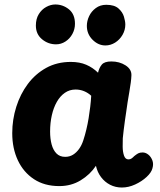

<svg xmlns="http://www.w3.org/2000/svg" viewBox="-20 -829 716 858"><path d="M34.7 -234Q34.7 -294.6 52.7 -351.6Q70.7 -408.7 104.4 -453.8Q138.2 -499 186.6 -525.7Q235 -552.3 296.6 -552.3Q335.9 -552.3 365.2 -539.7Q394.6 -527.1 418.1 -504.1Q423.1 -526.1 434.9 -540.3Q446.8 -554.4 477.6 -554.4Q513.9 -554.4 541.1 -536.9Q568.3 -519.3 567.3 -492.4Q566.3 -465.3 558 -418.7Q549.7 -372 543.7 -327Q541.7 -313 538.4 -291Q535.2 -269 532.7 -247.5Q530.2 -226 528.7 -211Q527.9 -195.9 528.2 -173.2Q528.4 -150.6 534.2 -133.6Q540 -116.7 554 -116.7Q561.9 -116.7 567.8 -120.8Q573.7 -124.9 580.1 -131.6Q589.8 -139.4 597.3 -143.6Q604.9 -147.7 617.2 -147.7Q630.6 -147.7 642.5 -138.3Q654.4 -128.9 660.7 -112.8Q667 -96.7 661.3 -77.2Q656.7 -58.2 635.1 -38.2Q613.4 -18.1 583.9 -4.6Q554.4 9 524.6 9Q495.8 9 471.8 -3.4Q447.9 -15.8 431.6 -37.5Q415.2 -59.2 408.7 -88.1Q382.6 -48.8 340.3 -23.1Q298.1 2.6 245 2.6Q178.7 2.6 131.8 -28.3Q84.9 -59.2 59.8 -112.6Q34.7 -166 34.7 -234ZM203.9 -241.1Q203.9 -209.2 210.7 -183.7Q217.6 -158.1 232.4 -143.1Q247.2 -128.1 271.3 -128.1Q290.8 -128.1 306.1 -137.5Q321.4 -146.9 333.3 -163.4Q345.2 -180 352.3 -202Q360 -225.4 365.9 -250.4Q371.9 -275.3 376.1 -301.2Q380.3 -327.1 383.3 -352.3Q386.3 -377.4 387.6 -401.1Q373.7 -414.1 355.9 -421.5Q338.1 -428.9 317.7 -428.9Q291 -428.9 269.9 -414.3Q248.8 -399.7 234.1 -374Q219.4 -348.3 211.7 -314.3Q203.9 -280.2 203.9 -241.1ZM230.4 -630.9Q195.1 -630.9 167.7 -653.7Q140.3 -676.4 140.3 -714.9Q140.3 -744.8 153.3 -765.8Q166.3 -786.9 186.5 -797.9Q206.7 -809 227.3 -809Q261.3 -809 288.2 -787.2Q315 -765.4 315 -722.6Q315 -698.3 303.4 -677.1Q291.8 -655.9 272.3 -643.4Q252.9 -630.9 230.4 -630.9ZM450.9 -625.9Q419.1 -625.9 393.6 -651.4Q368.1 -676.9 368.1 -713.6Q368.1 -735 378.2 -756.7Q388.3 -778.3 408.1 -792.9Q427.8 -807.6 454.9 -807.6Q491.1 -807.6 509.5 -791.2Q527.9 -774.8 533.9 -754.3Q540 -733.9 540 -719.4Q540 -694.7 527.5 -673.1Q515 -651.6 494.6 -638.7Q474.1 -625.9 450.9 -625.9Z"/></svg>

Font: Playpen Sans
Style: Regular
Weight: 400
Designer: Laura Meseguer, Veronika Burian, José Scaglione, Kostas Bartsokas, Vera Evstafieva, Tom Grace, Yorlmar Campos
Foundry: TypeTogether
Version: Version 2.000